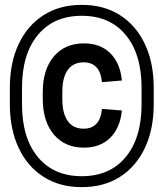

<svg xmlns="http://www.w3.org/2000/svg" viewBox="-20 -753 652 790"><path d="M20.5 -325V-391Q20.5 -495.5 57 -572.2Q93.5 -649 159.8 -691Q226 -733 316.5 -733Q407 -733 473.2 -691Q539.5 -649 576 -572.2Q612.5 -495.5 612.5 -391V-325Q612.5 -221 576 -144Q539.5 -67 473.2 -25Q407 17 316.5 17Q226 17 159.8 -25Q93.5 -67 57 -144Q20.5 -221 20.5 -325ZM562.5 -324.5V-391.5Q562.5 -530.5 497.2 -609.2Q432 -688 316.5 -688Q201 -688 135.8 -609.2Q70.5 -530.5 70.5 -391.5V-324.5Q70.5 -185.5 135.8 -106.8Q201 -28 316.5 -28Q432 -28 497.2 -106.8Q562.5 -185.5 562.5 -324.5ZM325.5 -145.5Q247 -145.5 201.5 -199.5Q156 -253.5 156 -346V-374.5Q156 -467 201.5 -520.8Q247 -574.5 325.5 -574.5Q392.5 -574.5 433.5 -534.2Q474.5 -494 481.5 -421.7L399.5 -415Q391.9 -496.5 324 -496.5Q281.5 -496.5 259 -465.5Q236.5 -434.5 236.5 -375.5V-344.5Q236.5 -285.5 259 -254.5Q281.5 -223.5 324 -223.5Q391.9 -223.5 399.5 -305L481.5 -298.5Q474.5 -226.5 433.5 -186Q392.5 -145.5 325.5 -145.5Z"/></svg>

Font: Google Sans Code
Style: Italic
Weight: 400
Italic angle: -10°
Monospace: yes
Designer: Google Sans Code Authors
Foundry: Google LLC
Version: Version 6.000